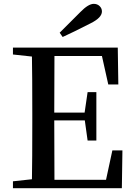

<svg xmlns="http://www.w3.org/2000/svg" viewBox="-20 -987 702 1007"><path d="M308.6 -793 293 -815.4 401.4 -923.8Q443.4 -966.8 471.7 -966.8Q490.2 -966.8 502.4 -955.1Q514.6 -943.4 514.6 -926.8Q514.6 -894.5 456.1 -865.2Q358.4 -815.4 308.6 -793ZM569.3 -198.2H622.1L619.1 0H47.9V-36.1L147.5 -46.9Q149.4 -143.6 149.4 -342.8V-393.6Q149.4 -592.8 147.5 -690.4L47.9 -701.2V-737.3H597.7L600.6 -543.9H547.9L514.6 -693.4H265.6Q264.6 -597.7 264.6 -396.5H423.8L439.5 -503.9H485.4V-250H439.5L424.8 -355.5H264.6Q264.6 -142.6 265.6 -43.9H536.1Z"/></svg>

Font: GenYoMin TW TTF SemiBold
Style: Regular
Weight: 600
Version: Version 1.300